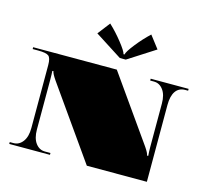

<svg xmlns="http://www.w3.org/2000/svg" viewBox="-96 -761 948 876"><g transform="rotate(15 378.0 -323.0)"><path d="M431.4 -509.2H403.4L275.3 -591.3L320.4 -649.9Q353.1 -619.3 382.6 -581.9Q412.2 -544.6 415.2 -530.2H419.6Q422.6 -544.6 452.1 -581.9Q481.6 -619.3 514.4 -649.9L559.4 -591.3ZM8.7 -454.5H403.8L620.2 -147.7Q638.1 -121.5 638.1 -111.5H644.2Q642.5 -132.4 642.5 -153V-358.4Q642.5 -399.5 625.2 -422.6Q608 -445.8 581.3 -445.8H563.8V-454.5H743V-445.8H729.9Q699.7 -445.8 684.2 -423.3Q668.7 -400.8 668.7 -358.4V4.4H385.1L146.4 -334.4Q126.7 -363.2 126.7 -372.8H121.1Q122.4 -356.6 122.4 -330.9V-96.2Q122.4 -55.1 139.6 -31.9Q156.9 -8.7 183.6 -8.7H209.8V0H17.5V-8.7H35Q61.6 -8.7 78.9 -31.9Q96.2 -55.1 96.2 -96.2V-393.4Q96.2 -427.4 84.1 -436.6Q72.1 -445.8 35 -445.8H8.7Z"/></g></svg>

Font: FoglihtenBlackPcs
Style: BlackPcs
Weight: 900
Version: Version 0.75